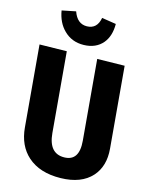

<svg xmlns="http://www.w3.org/2000/svg" viewBox="-107 -1082 917 1178"><g transform="rotate(10 351.5 -493.5)"><path d="M229 -871Q187 -920 181 -996L270 -1006Q289 -931 351 -927Q415 -923 434 -994L523 -972Q517 -896 475 -853Q428 -806 351 -811Q275 -816 229 -871ZM621 -212Q621 -102 555 -40Q483 27 353 18Q221 9 150 -66Q84 -136 84 -250V-767L256 -755V-245Q256 -118 353 -111Q448 -104 448 -231V-741L621 -729Z"/></g></svg>

Font: Xiangcui Wave Sans Xiangcui Wave Sans
Style: Regular
Weight: 800
Width: 3
Version: Version 0.920;March 28, 2024;FontCreator 14.0.0.2814 64-bit